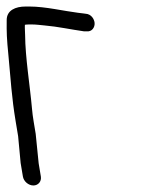

<svg xmlns="http://www.w3.org/2000/svg" viewBox="-21 -546 439 588"><path d="M104.1 -5.5 97.4 -45.9 88.3 -136.1 82.1 -173.5C79.8 -187.1 78.1 -200.3 77 -212.9C70.5 -286.2 56.5 -368.8 55.9 -439C55.8 -448.1 54.6 -461.8 55.2 -470.1C57.4 -470.5 61.2 -471 66.1 -471H79.1C89.9 -471 102.5 -469.2 116 -468C155.1 -464.7 196.1 -455.7 235.8 -450.1L236.7 -450H243.7C261.2 -448 269.8 -462.9 268.7 -475.8C267.8 -486.9 259 -503.1 240.6 -504L234.1 -504.9L217.6 -506.9C176.5 -511.9 117.9 -526 69.9 -526H56.9C26.7 -526 -0.5 -514.6 -0.5 -484.6C-0.9 -445.4 -0.4 -429.6 4.8 -376.3C11.9 -302.1 14.6 -248.4 26.9 -174.7L34.5 -129L42.2 -46.8L49.1 -5.5C51.6 9.5 66.1 22 81.2 22C96.2 22 106.6 9.5 104.1 -5.5Z"/></svg>

Font: MewTooHand
Style: BdLta
Weight: 400
Designer: Mew Too, Robert Jablonski
Version: Version 0.77